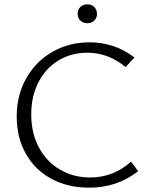

<svg xmlns="http://www.w3.org/2000/svg" viewBox="-20 -859 698 885"><path d="M338 -795Q338 -815 350.5 -827Q363 -839 383 -839Q402 -839 414.5 -826.5Q427 -814 427 -795Q427 -776 414.5 -764Q402 -752 383 -752Q363 -752 350.5 -764Q338 -776 338 -795ZM57 -322Q57 -422 102 -500Q147 -578 223.5 -621Q300 -664 393 -664Q508 -664 600 -594L559 -550Q479 -616 383 -616Q308 -616 249 -580Q190 -544 157 -479.5Q124 -415 124 -332Q124 -246 159 -180Q194 -114 256 -77.5Q318 -41 396 -41Q503 -41 584 -114L617 -70Q520 6 391 6Q292 6 216.5 -35Q141 -76 99 -150.5Q57 -225 57 -322Z"/></svg>

Font: Ysabeau SC Semilight
Style: Regular
Weight: 300
Designer: Christian Thalmann (Catharsis Fonts)
Version: Version 0.003